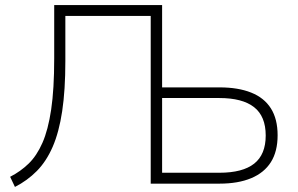

<svg xmlns="http://www.w3.org/2000/svg" viewBox="-20 -725 1175 758"><path d="M39 13 20 -27Q61 -48 93 -79Q125 -110 147.5 -161Q170 -212 182 -292.5Q194 -373 194 -495V-705H620V-380H847Q920 -380 971.5 -359.5Q1023 -339 1049.5 -297Q1076 -255 1076 -191Q1076 -127 1049.5 -85Q1023 -43 971.5 -21.5Q920 0 847 0H575V-662H238V-484Q238 -369 225.5 -286Q213 -203 188 -145.5Q163 -88 125.5 -50Q88 -12 39 13ZM620 -43H846Q938 -43 983.5 -79Q1029 -115 1029 -190Q1029 -266 983 -302Q937 -338 846 -338H620Z"/></svg>

Font: Nunito Sans 10pt ExtraLight
Style: Regular
Weight: 250
Designer: Vernon Adams
Foundry: Vernon Adams
Version: Version 3.101;gftools[0.9.27]